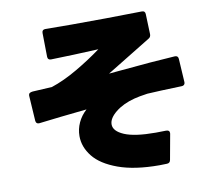

<svg xmlns="http://www.w3.org/2000/svg" viewBox="-90 -897 1179 1061"><g transform="rotate(-10 500.0 -366.0)"><path d="M721 61Q582 61 490 27.5Q398 -6 355.5 -59.5Q313 -113 313 -174Q313 -213 329.5 -249Q346 -285 377 -313Q212 -296 107 -283H104Q89 -283 87 -300L78 -442V-444Q78 -460 101 -462L210 -468Q280 -491 357 -536Q434 -581 499 -629Q356 -622 232 -619Q213 -619 213 -638L211 -771Q211 -790 230 -790Q274 -789 377 -789Q564 -789 772 -793Q791 -793 791 -774L795 -661Q795 -645 782 -638L676 -573Q555 -498 534 -486L588 -491Q787 -510 907 -517H910Q927 -517 928 -499L936 -368V-366Q936 -358 931 -353Q926 -348 917 -348Q787 -344 723 -340Q674 -333 648 -326Q583 -309 541 -275Q499 -241 499 -207Q499 -169 556.5 -144.5Q614 -120 732 -120Q769 -120 789 -121Q809 -121 809 -106V-101L783 42Q780 60 762 60Q748 61 721 61Z"/></g></svg>

Font: LINE Seed JP_TTF ExtraBold
Style: Regular
Weight: 800
Designer: LY Corporation & Fontrix & Fontworks
Version: Version 1.015